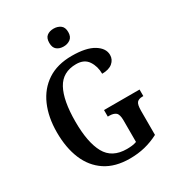

<svg xmlns="http://www.w3.org/2000/svg" viewBox="-218 -1055 1089 1193"><g transform="rotate(-30 326.5 -458.5)"><path d="M361 10Q256 10 186.5 -36Q117 -82 82.5 -164.5Q48 -247 48 -358Q48 -466 84 -548.5Q120 -631 190.5 -677.5Q261 -724 365 -724Q468 -724 521.5 -691Q575 -658 575 -610Q575 -577 549 -555Q523 -533 474 -533Q474 -586 447.5 -626Q421 -666 363 -666Q266 -666 223.5 -588Q181 -510 181 -358Q181 -209 224.5 -130Q268 -51 374 -51Q392 -51 410 -53Q428 -55 444 -61V-216Q444 -259 428 -272Q412 -285 382 -285H371V-332H626V-285H619Q593 -285 580.5 -271.5Q568 -258 568 -212V-40Q520 -15 469.5 -2.5Q419 10 361 10ZM352 -799Q323 -799 304 -814Q285 -829 285 -863Q285 -898 304 -912.5Q323 -927 352 -927Q380 -927 400.5 -912.5Q421 -898 421 -863Q421 -829 400.5 -814Q380 -799 352 -799Z"/></g></svg>

Font: Noto Serif Myanmar Cond SemBd
Style: Regular
Weight: 600
Width: 3
Designer: Ben Mitchell and the Monotype Design Team
Foundry: Monotype Imaging Inc.
Version: Version 2.106; ttfautohint (v1.8.4.7-5d5b)